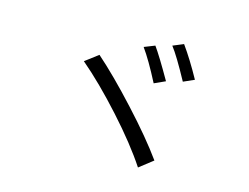

<svg xmlns="http://www.w3.org/2000/svg" viewBox="-87 -868 1175 905"><g transform="rotate(15 500.0 -416.0)"><path d="M527.3 -662.1 579.1 -682.6Q609.4 -640.6 670.9 -533.2L617.2 -508.8Q565.4 -609.4 527.3 -662.1ZM656.2 -703.1 708 -724.6Q752.9 -662.1 800.8 -575.2L748 -551.8Q687.5 -663.1 656.2 -703.1ZM272.5 -524.4 335.9 -572.3Q422.9 -496.1 535.6 -373.5Q648.4 -251 714.8 -158.2L648.4 -106.4Q585 -203.1 476.1 -323.7Q367.2 -444.3 272.5 -524.4Z"/></g></svg>

Font: Gen Shin Gothic Monospace Normal
Style: Regular
Weight: 350
Designer: [Source Han Sans]
Ryoko NISHIZUKA  (kana & ideographs); Paul D. Hunt (Latin, Greek & Cyrillic); Wenlong ZHANG  (bopomofo
Version: Version 1.002.20150607